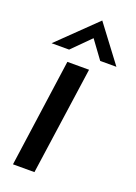

<svg xmlns="http://www.w3.org/2000/svg" viewBox="-138 -768 582 824"><g transform="rotate(20 153.0 -355.5)"><path d="M32 0 101 -493H200L130 0ZM10 -545 181 -711 306 -545H232L172 -627L90 -545Z"/></g></svg>

Font: Hanken Grotesk Medium
Style: Italic
Weight: 500
Italic angle: -8°
Designer: Alfredo Marco Pradil
Foundry: Hanken Design Co.
Version: Version 3.013